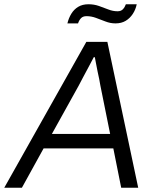

<svg xmlns="http://www.w3.org/2000/svg" viewBox="-46 -883 735 903"><path d="M-26 0 360 -686H459L604 0H524L487 -185H159L57 0ZM198 -253H472L426 -481Q424 -495 420.5 -511.5Q417 -528 413 -546.5Q409 -565 406 -582.5Q403 -600 400 -614H395Q385 -594 371 -568.5Q357 -543 344.5 -519Q332 -495 324 -480ZM271 -773Q277 -798 289.5 -818.5Q302 -839 322 -851Q342 -863 370 -863Q396 -863 419 -855Q442 -847 463.5 -838.5Q485 -830 507 -830Q523 -830 532 -839.5Q541 -849 546 -863H597Q592 -838 578.5 -817.5Q565 -797 545 -785Q525 -773 497 -773Q473 -773 450 -782Q427 -791 405 -799Q383 -807 361 -807Q344 -807 335 -797.5Q326 -788 321 -773Z"/></svg>

Font: Archivo SemiBold Light
Style: Italic
Weight: 300
Italic angle: -10°
Version: Version 2.001